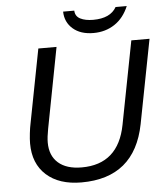

<svg xmlns="http://www.w3.org/2000/svg" viewBox="-58 -916 844 977"><g transform="rotate(-5 363.5 -427.0)"><path d="M319 10Q205 10 140 -48.5Q75 -107 75 -210Q75 -232 78.5 -262Q82 -292 86 -310L159 -688H252L173 -276Q169 -255 167 -238Q165 -221 165 -207Q165 -140 207 -103Q249 -66 327 -66Q514 -66 552 -264L634 -688H727L644 -259Q591 10 319 10ZM446 -742Q380 -742 341 -776Q302 -810 301 -864H358Q359 -835 384.5 -822Q410 -809 450 -809Q538 -809 569 -864H626Q601 -804 554 -773Q507 -742 446 -742Z"/></g></svg>

Font: Libra Sans Modern
Style: Italic
Weight: 400
Italic angle: -12°
Foundry: Stefan Peev, Context Ltd
Version: Version 1.000